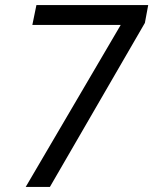

<svg xmlns="http://www.w3.org/2000/svg" viewBox="-20 -734 602 754"><path d="M176 0 549 -644 562 -714H123L107 -636H454L81 0Z"/></svg>

Font: BC Sans
Style: Italic
Weight: 400
Italic angle: -12°
Designer: Monotype Design Team
Designer: Province of B.C.
Foundry: Monotype Imaging Inc.
Version: Version 2.000;GOOG;noto-source:20170915:90ef993387c0